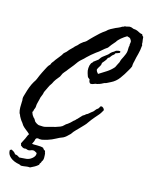

<svg xmlns="http://www.w3.org/2000/svg" viewBox="-137 -828 881 1126"><g transform="rotate(15 303.0 -264.5)"><path d="M131.8 70.3Q135.7 72.3 144.5 72.3Q153.3 72.3 163.6 72.3Q173.8 72.3 184.1 73.2Q194.3 74.2 201.2 77.1Q206.1 86.9 215.8 90.8Q217.8 93.8 217.3 97.2Q216.8 100.6 219.7 102.5Q221.7 113.3 221.7 130.4Q221.7 147.5 213.9 155.3Q211.9 165 208 168Q204.1 170.9 204.1 178.7Q193.4 188.5 182.1 194.8Q170.9 201.2 156.2 208Q146.5 207 137.7 208Q128.9 209 121.1 210.4Q113.3 211.9 106 211.9Q98.6 211.9 91.8 207Q55.7 201.2 34.7 183.1Q13.7 165 15.6 139.6Q17.6 137.7 20.5 137.2Q23.4 136.7 25.4 134.8Q35.2 139.6 40.5 143.6Q45.9 147.5 51.8 156.2Q62.5 157.2 68.4 160.6Q74.2 164.1 80.1 168Q96.7 166 114.7 165.5Q132.8 165 147.5 156.2Q160.2 148.4 167 138.2Q173.8 127.9 171.9 116.2Q167 114.3 161.6 110.4Q156.2 106.4 148.4 106.4Q140.6 106.4 132.8 110.4Q125 114.3 116.2 112.3Q103.5 107.4 101.1 108.4Q98.6 109.4 96.7 109.4Q88.9 109.4 83 105.5Q77.1 101.6 71.3 96.7Q71.3 87.9 68.4 85Q73.2 74.2 76.7 68.8Q80.1 63.5 85.9 50.8Q90.8 40 93.3 33.2Q95.7 26.4 100.6 21.5Q89.8 10.7 77.6 2Q65.4 -6.8 54.7 -18.6Q46.9 -31.2 43.9 -34.7Q41 -38.1 37.1 -43Q33.2 -48.8 29.3 -55.2Q25.4 -61.5 21.5 -69.3Q21.5 -73.2 19 -76.2Q16.6 -79.1 14.6 -84Q9.8 -100.6 9.8 -118.2Q9.8 -135.7 10.7 -153.3Q11.7 -158.2 10.7 -162.6Q9.8 -167 9.8 -171.9Q9.8 -179.7 12.7 -188.5Q15.6 -197.3 17.6 -205.1Q23.4 -226.6 30.8 -245.6Q38.1 -264.6 47.9 -281.2Q56.6 -293 61 -303.7Q65.4 -314.5 70.3 -326.2Q75.2 -336.9 80.1 -347.2Q85 -357.4 90.8 -368.2Q95.7 -377.9 101.1 -387.7Q106.4 -397.5 115.2 -405.3Q118.2 -416 124.5 -422.9Q130.9 -429.7 135.7 -438.5Q145.5 -452.1 155.8 -463.9Q166 -475.6 173.8 -490.2Q181.6 -496.1 188 -502.9Q194.3 -509.8 200.2 -517.6Q207 -525.4 213.9 -531.2Q220.7 -537.1 226.6 -544.9Q230.5 -547.9 233.9 -551.3Q237.3 -554.7 241.2 -557.6Q247.1 -565.4 253.9 -571.3Q260.7 -577.1 268.6 -583Q277.3 -586.9 285.2 -593.8Q293.9 -602.5 302.2 -611.8Q310.5 -621.1 319.3 -628.9Q333 -642.6 347.7 -655.8Q362.3 -668.9 378.9 -679.7Q388.7 -690.4 402.3 -697.8Q416 -705.1 429.7 -711.9Q437.5 -714.8 442.9 -717.3Q448.2 -719.7 456.1 -723.6Q465.8 -730.5 470.7 -731Q475.6 -731.4 478.5 -735.4Q490.2 -735.4 499 -738.8Q507.8 -742.2 518.6 -739.3Q522.5 -738.3 525.4 -736.8Q528.3 -735.4 531.2 -734.4Q549.8 -733.4 558.6 -728.5Q566.4 -724.6 573.2 -721.2Q580.1 -717.8 589.8 -716.8Q590.8 -711.9 593.8 -708.5Q596.7 -705.1 599.6 -703.1Q600.6 -695.3 601.1 -687Q601.6 -678.7 603.5 -670.9Q603.5 -667 603.5 -662.6Q603.5 -658.2 606.4 -655.3Q603.5 -621.1 597.2 -599.1Q590.8 -577.1 585.9 -550.8Q585 -545.9 583.5 -541.5Q582 -537.1 582 -532.2Q581.1 -528.3 581.5 -525.4Q582 -522.5 581.1 -518.6Q579.1 -512.7 575.2 -505.9Q571.3 -499 567.4 -492.2Q551.8 -463.9 532.7 -438Q513.7 -412.1 485.4 -398.4Q474.6 -393.6 467.3 -389.2Q460 -384.8 449.2 -382.8Q442.4 -378.9 433.1 -374.5Q423.8 -370.1 415 -368.2Q411.1 -366.2 407.2 -366.2Q403.3 -366.2 399.4 -365.2Q394.5 -363.3 391.1 -361.8Q387.7 -360.4 384.8 -359.4Q377 -357.4 373 -357.4Q366.2 -359.4 363.3 -366.2Q360.4 -373 360.4 -380.9Q356.4 -384.8 351.6 -387.7Q346.7 -390.6 344.7 -398.4Q341.8 -409.2 340.8 -410.2Q339.8 -411.1 339.8 -413.1Q335 -426.8 335.9 -443.8Q336.9 -460.9 342.8 -471.7Q344.7 -476.6 348.6 -479Q352.5 -481.4 353.5 -486.3Q361.3 -491.2 367.2 -496.6Q373 -502 380.9 -506.8Q390.6 -523.4 403.3 -532.2Q416 -541 427.7 -550.8Q431.6 -553.7 434.1 -557.6Q436.5 -561.5 441.4 -565.4Q444.3 -568.4 448.2 -570.8Q452.1 -573.2 456.1 -575.2Q466.8 -585 470.7 -585Q474.6 -585 478.5 -586.9Q492.2 -588.9 492.2 -585.4Q492.2 -582 492.2 -578.1Q487.3 -575.2 480.5 -572.8Q473.6 -570.3 466.8 -568.4Q464.8 -560.5 458.5 -556.6Q452.1 -552.7 447.3 -545.9Q443.4 -541 440.9 -537.1Q438.5 -533.2 431.6 -531.2Q426.8 -518.6 419.4 -510.3Q412.1 -502 405.3 -493.2Q405.3 -482.4 400.9 -475.1Q396.5 -467.8 391.6 -460Q389.6 -456.1 387.7 -452.1Q385.7 -448.2 386.7 -446.3Q386.7 -444.3 388.2 -440.9Q389.6 -437.5 391.6 -434.6Q393.6 -431.6 396 -429.7Q398.4 -427.7 399.4 -424.8Q422.9 -439.5 445.8 -454.1Q468.8 -468.8 486.3 -489.3Q490.2 -498 494.6 -506.3Q499 -514.6 503.9 -524.4Q505.9 -534.2 509.8 -543Q513.7 -551.8 518.6 -560.5Q523.4 -570.3 527.3 -580.1Q531.2 -589.8 532.2 -600.6Q533.2 -608.4 532.7 -617.7Q532.2 -627 535.2 -631.8Q533.2 -636.7 535.2 -645Q537.1 -653.3 536.1 -661.1Q529.3 -675.8 522.5 -678.2Q515.6 -680.7 507.8 -682.6Q500 -677.7 491.2 -671.9Q482.4 -666 474.6 -659.2Q468.8 -653.3 462.4 -647.5Q456.1 -641.6 452.1 -633.8Q439.5 -620.1 431.6 -609.9Q423.8 -599.6 416 -588.9Q399.4 -578.1 385.7 -565.4Q372.1 -552.7 355.5 -542Q342.8 -532.2 330.6 -522Q318.4 -511.7 307.6 -501Q297.9 -490.2 287.1 -481.4Q276.4 -472.7 267.6 -461.9Q250 -436.5 233.4 -417Q228.5 -412.1 224.6 -406.2Q220.7 -400.4 215.8 -394.5Q210.9 -389.6 206.5 -383.8Q202.1 -377.9 198.2 -373Q195.3 -368.2 193.4 -362.8Q191.4 -357.4 188.5 -352.5Q178.7 -340.8 169.4 -328.6Q160.2 -316.4 153.3 -300.8Q141.6 -285.2 135.3 -270Q128.9 -254.9 121.1 -240.2Q119.1 -226.6 113.8 -215.8Q108.4 -205.1 106.4 -191.4Q105.5 -184.6 103 -178.2Q100.6 -171.9 99.6 -164.1Q97.7 -157.2 97.7 -149.9Q97.7 -142.6 95.7 -136.7Q89.8 -124 89.8 -118.7Q89.8 -113.3 85 -110.4Q87.9 -102.5 90.3 -96.7Q92.8 -90.8 97.7 -85Q99.6 -81.1 103.5 -78.1Q107.4 -75.2 109.4 -71.3Q114.3 -61.5 116.2 -59.6Q118.2 -57.6 122.1 -54.7Q125 -52.7 129.4 -49.8Q133.8 -46.9 137.7 -45.9Q142.6 -43.9 147.9 -44.4Q153.3 -44.9 158.2 -43.9Q163.1 -43.9 167 -43.5Q170.9 -43 175.8 -43.9Q183.6 -45.9 194.3 -48.3Q205.1 -50.8 213.9 -53.7Q227.5 -56.6 240.2 -60.5Q252.9 -64.5 265.6 -69.3Q278.3 -74.2 286.1 -83Q293.9 -91.8 303.7 -96.7Q319.3 -108.4 325.7 -115.7Q332 -123 339.8 -127.9Q346.7 -136.7 347.7 -136.7Q348.6 -136.7 349.6 -137.7Q356.4 -145.5 362.8 -151.9Q369.1 -158.2 376 -166Q386.7 -170.9 393.6 -178.7Q401.4 -181.6 406.7 -186.5Q412.1 -191.4 418 -196.3L429.7 -205.1Q433.6 -209 436.5 -212.9Q439.5 -216.8 443.4 -221.7Q445.3 -223.6 449.2 -226.1Q453.1 -228.5 457 -233.4Q459 -237.3 460.9 -241.7Q462.9 -246.1 467.8 -246.1Q473.6 -247.1 480.5 -240.7Q487.3 -234.4 487.3 -227.5Q478.5 -213.9 477.5 -210.9Q471.7 -201.2 463.4 -192.4Q455.1 -183.6 447.3 -173.8Q439.5 -164.1 431.6 -154.8Q423.8 -145.5 417 -134.8Q410.2 -124 401.9 -115.7Q393.6 -107.4 384.8 -97.7Q372.1 -84 359.9 -72.3Q347.7 -60.5 336.9 -43.9Q332 -39.1 327.1 -34.7Q322.3 -30.3 317.4 -25.4Q312.5 -20.5 308.1 -18.1Q303.7 -15.6 298.8 -12.7Q279.3 -5.9 259.3 5.4Q239.3 16.6 214.8 24.4Q204.1 26.4 192.9 30.3Q181.6 34.2 168 33.2Q165 32.2 162.6 32.2Q160.2 32.2 157.2 31.2Q147.5 33.2 146.5 35.2Q142.6 41 142.1 46.4Q141.6 51.8 138.7 56.6Q133.8 64.5 131.8 70.3Z"/></g></svg>

Font: Seaweed Script
Style: Regular
Weight: 400
Designer: Squid
Foundry: Font Diner, Inc DBA Neapolitan
Version: Version 1.000